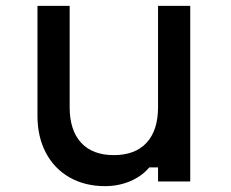

<svg xmlns="http://www.w3.org/2000/svg" viewBox="-20 -620 790 656"><path d="M630 0H520V-48H490Q465 -18 425 -1Q385 16 339 16Q270 16 217.5 -14Q165 -44 136.5 -98.5Q108 -153 108 -224V-600H218V-254Q218 -175 257 -132.5Q296 -90 369 -90Q442 -90 481 -132.5Q520 -175 520 -254V-600H630Z"/></svg>

Font: Martian Mono Custom sWd Rg
Style: Regular
Weight: 400
Width: 6
Monospace: yes
Designer: Alex Havermale
Foundry: Evil Martians
Version: Version 1.000